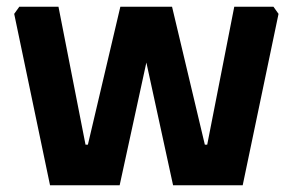

<svg xmlns="http://www.w3.org/2000/svg" viewBox="-20 -548 866 568"><path d="M22 -507 37 -528H153L233 -120H240L336 -528H489L586 -120H593L673 -528H789L804 -507L698 0H492L413 -363L334 0H128Z"/></svg>

Font: Oxanium ExtraLight
Style: Bold
Weight: 700
Version: Version 2.000